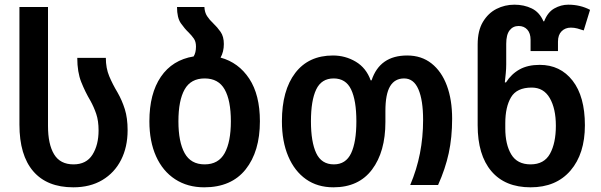

<svg xmlns="http://www.w3.org/2000/svg" viewBox="-20 -790 2565 820"><path d="M293 10Q181 10 122 -58.5Q63 -127 63 -258V-760H185V-252Q185 -174 211 -131Q237 -88 294 -88Q349 -88 375 -129.5Q401 -171 401 -233Q401 -274 391 -303.5Q381 -333 366 -360Q344 -397 327 -439.5Q310 -482 310 -543H432Q432 -499 446.5 -464.5Q461 -430 482 -395Q501 -362 513 -324Q525 -286 525 -234Q525 -162 497 -107Q469 -52 417 -21Q365 10 293 10Z M922 -544Q999 -523 1044.5 -454Q1090 -385 1090 -272Q1090 -143 1029 -66.5Q968 10 852 10Q781 10 728 -24.5Q675 -59 646.5 -122.5Q618 -186 618 -272Q618 -390 667 -462Q716 -534 807 -549Q812 -557 814.5 -567.5Q817 -578 817 -591Q817 -612 808 -625Q799 -638 786 -651Q769 -667 752.5 -690.5Q736 -714 736 -760H853Q854 -737 864.5 -721Q875 -705 891 -690Q908 -674 922 -654Q936 -634 936 -602Q936 -569 922 -544ZM854 -88Q913 -88 939.5 -136Q966 -184 966 -272Q966 -361 939.5 -408Q913 -455 854 -455Q795 -455 768.5 -408Q742 -361 742 -272Q742 -184 768.5 -136Q795 -88 854 -88Z M1404 10Q1336 10 1287 -24.5Q1238 -59 1211 -122.5Q1184 -186 1184 -272Q1184 -404 1241 -478.5Q1298 -553 1402 -553Q1455 -553 1499.5 -526.5Q1544 -500 1563 -447H1567Q1602 -553 1719 -553Q1780 -553 1823 -519Q1866 -485 1888.5 -424.5Q1911 -364 1911 -283Q1911 -203 1896.5 -136Q1882 -69 1851 0H1732Q1760 -66 1773.5 -135Q1787 -204 1787 -278Q1787 -362 1767 -408.5Q1747 -455 1706 -455Q1666 -455 1646 -421.5Q1626 -388 1626 -316V-269Q1626 -142 1569 -66Q1512 10 1404 10ZM1406 -88Q1457 -88 1479.5 -135.5Q1502 -183 1502 -272Q1502 -361 1479.5 -408Q1457 -455 1405 -455Q1353 -455 1330.5 -408Q1308 -361 1308 -272Q1308 -184 1330.5 -136Q1353 -88 1406 -88Z M2246 10Q2137 10 2078.5 -59Q2020 -128 2020 -255V-600Q2020 -659 2042.5 -696.5Q2065 -734 2100.5 -752Q2136 -770 2177 -770Q2218 -770 2251 -754Q2284 -738 2301 -699H2304Q2319 -738 2347.5 -754Q2376 -770 2407 -770Q2458 -770 2500 -748L2473 -660Q2459 -665 2445.5 -668.5Q2432 -672 2418 -672Q2394 -672 2378.5 -656.5Q2363 -641 2363 -612V-572H2246V-620Q2246 -648 2232 -663.5Q2218 -679 2195 -679Q2171 -679 2156.5 -660.5Q2142 -642 2142 -603V-515Q2142 -496 2140 -476.5Q2138 -457 2136 -438H2141Q2164 -474 2199 -493.5Q2234 -513 2285 -513Q2373 -513 2425.5 -445.5Q2478 -378 2478 -255Q2478 -133 2416.5 -61.5Q2355 10 2246 10ZM2246 -88Q2304 -88 2329 -133.5Q2354 -179 2354 -253Q2354 -326 2328 -371Q2302 -416 2251 -416Q2187 -416 2162.5 -374.5Q2138 -333 2138 -264V-242Q2138 -173 2163.5 -130.5Q2189 -88 2246 -88Z"/></svg>

Font: Noto Sans Georgian SemiCondensed SemiBold
Style: Regular
Weight: 600
Width: 4
Designer: Monotype Design Team, Akaki Razmadze
Foundry: Google LLC
Version: Version 2.005; ttfautohint (v1.8.4.7-5d5b)